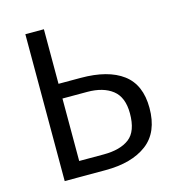

<svg xmlns="http://www.w3.org/2000/svg" viewBox="-103 -779 807 870"><g transform="rotate(-15 300.0 -344.5)"><path d="M181 -433H285Q413 -433 482 -381.5Q551 -330 551 -221Q551 -107 480 -53.5Q409 0 286 0H94V-689H181ZM181 -364V-71H296Q374 -71 416.5 -103.5Q459 -136 459 -220Q459 -296 415.5 -330Q372 -364 297 -364Z"/></g></svg>

Font: FiraDG Mono
Style: Regular
Weight: 400
Designer: Carrois Corporate & Edenspiekermann AG
Foundry: Carrois Corporate GbR & Edenspiekermann AG
Version: Version 3.206